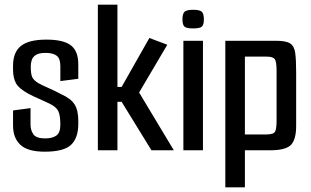

<svg xmlns="http://www.w3.org/2000/svg" viewBox="-20 -645 1334 824"><path d="M172 6Q99 6 67.5 -23.5Q36 -53 36 -106V-171L111 -181V-110Q111 -87 123 -69Q135 -51 174 -51Q204 -51 221.5 -63Q239 -75 239 -110Q239 -149 230.5 -167.5Q222 -186 193 -200Q183 -205 165 -213Q147 -221 129.5 -229Q112 -237 103 -242Q61 -265 48.5 -288Q36 -311 36 -346V-363Q36 -421 70 -448Q104 -475 179 -475Q252 -475 284 -450.5Q316 -426 316 -369V-307L239 -297V-362Q239 -394 223 -406Q207 -418 176 -418Q147 -418 133.5 -409Q120 -400 116 -386.5Q112 -373 112 -360Q112 -327 118.5 -313.5Q125 -300 145 -288Q159 -280 186.5 -268Q214 -256 244 -240Q284 -222 300 -197Q316 -172 316 -126V-113Q316 -53 285 -23.5Q254 6 172 6Z M400 0V-625H484V-272H502L621 -482L698 -453L577 -248L726 0H630L502 -208H484V0Z M809 -523Q780 -523 771.5 -531Q763 -539 763 -562Q763 -585 771.5 -594Q780 -603 809 -603Q838 -603 846.5 -594Q855 -585 855 -562Q855 -539 846.5 -531Q838 -523 809 -523ZM767 0V-470H851V0Z M947 -470H1164Q1208 -470 1225.5 -458.5Q1243 -447 1247 -417.5Q1251 -388 1251 -334V-105Q1251 -46 1228.5 -23Q1206 0 1138 0H1031V159H947ZM1031 -402V-68H1123Q1155 -68 1161 -81Q1167 -94 1167 -128V-341Q1167 -381 1159 -391.5Q1151 -402 1125 -402Z"/></svg>

Font: Smooch Sans SemiBold
Style: Bold
Weight: 600
Designer: Robert E. Leuschke
Foundry: Robert E. Leuschke
Version: Version 1.010; ttfautohint (v1.8.3)